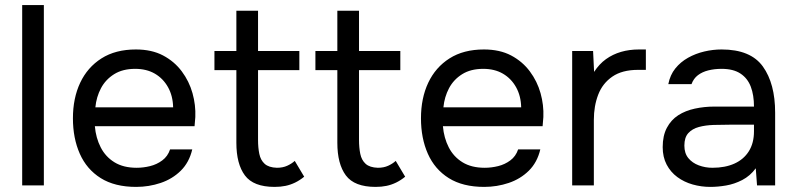

<svg xmlns="http://www.w3.org/2000/svg" viewBox="-20 -727 3125 753"><path d="M67 0V-707H152V0Z M514 6Q430 6 375 -28.5Q320 -63 293 -124Q266 -185 266 -263Q266 -342 294.5 -402.5Q323 -463 378 -498Q433 -533 513 -533Q575 -533 619.5 -509.5Q664 -486 693 -447Q722 -408 735 -361.5Q748 -315 746 -268Q745 -259 744.5 -250Q744 -241 743 -232H352Q356 -186 375 -149Q394 -112 429 -90.5Q464 -69 516 -69Q542 -69 568.5 -75.5Q595 -82 616.5 -98Q638 -114 647 -141H734Q722 -90 689 -57.5Q656 -25 610 -9.5Q564 6 514 6ZM354 -306H659Q658 -351 639 -385Q620 -419 587.5 -438Q555 -457 510 -457Q461 -457 427.5 -436Q394 -415 376 -381Q358 -347 354 -306Z M1057 6Q974 6 940.5 -39Q907 -84 907 -167V-452H821V-527H907V-685H992V-527H1154V-452H992V-178Q992 -148 997 -123.5Q1002 -99 1018 -84.5Q1034 -70 1066 -69Q1089 -69 1106.5 -77Q1124 -85 1136 -96L1173 -34Q1156 -20 1137.5 -11Q1119 -2 1099.5 2Q1080 6 1057 6Z M1453 6Q1370 6 1336.5 -39Q1303 -84 1303 -167V-452H1217V-527H1303V-685H1388V-527H1550V-452H1388V-178Q1388 -148 1393 -123.5Q1398 -99 1414 -84.5Q1430 -70 1462 -69Q1485 -69 1502.5 -77Q1520 -85 1532 -96L1569 -34Q1552 -20 1533.5 -11Q1515 -2 1495.5 2Q1476 6 1453 6Z M1879 6Q1795 6 1740 -28.5Q1685 -63 1658 -124Q1631 -185 1631 -263Q1631 -342 1659.5 -402.5Q1688 -463 1743 -498Q1798 -533 1878 -533Q1940 -533 1984.5 -509.5Q2029 -486 2058 -447Q2087 -408 2100 -361.5Q2113 -315 2111 -268Q2110 -259 2109.5 -250Q2109 -241 2108 -232H1717Q1721 -186 1740 -149Q1759 -112 1794 -90.5Q1829 -69 1881 -69Q1907 -69 1933.5 -75.5Q1960 -82 1981.5 -98Q2003 -114 2012 -141H2099Q2087 -90 2054 -57.5Q2021 -25 1975 -9.5Q1929 6 1879 6ZM1719 -306H2024Q2023 -351 2004 -385Q1985 -419 1952.5 -438Q1920 -457 1875 -457Q1826 -457 1792.5 -436Q1759 -415 1741 -381Q1723 -347 1719 -306Z M2224 0V-527H2306L2310 -445Q2330 -476 2356.5 -495Q2383 -514 2415.5 -523.5Q2448 -533 2486 -533Q2493 -533 2499.5 -533Q2506 -533 2513 -533V-453H2482Q2420 -453 2381.5 -426.5Q2343 -400 2326 -355.5Q2309 -311 2309 -257V0Z M2766 6Q2730 6 2696.5 -3.5Q2663 -13 2636.5 -32.5Q2610 -52 2594.5 -81.5Q2579 -111 2579 -150Q2579 -195 2595.5 -226Q2612 -257 2640 -275Q2668 -293 2705 -301Q2742 -309 2782 -309H2937Q2937 -354 2924.5 -387Q2912 -420 2884 -438.5Q2856 -457 2810 -457Q2782 -457 2758 -451Q2734 -445 2717 -432Q2700 -419 2692 -397H2601Q2608 -433 2628.5 -458.5Q2649 -484 2678.5 -500.5Q2708 -517 2742 -525Q2776 -533 2810 -533Q2924 -533 2972 -466Q3020 -399 3020 -285V0H2949L2944 -67Q2922 -37 2891 -21Q2860 -5 2827.5 0.5Q2795 6 2766 6ZM2774 -69Q2824 -69 2860.5 -85.5Q2897 -102 2917 -134Q2937 -166 2937 -212V-238H2844Q2811 -238 2779 -237Q2747 -236 2721 -229Q2695 -222 2679.5 -205Q2664 -188 2664 -156Q2664 -126 2679.5 -107Q2695 -88 2720.5 -78.5Q2746 -69 2774 -69Z"/></svg>

Font: Onest
Style: Regular
Weight: 400
Designer: Dmitri Voloshin, Andrey Kudryavtsev
Foundry: Dmitri Voloshin, Andrey Kudryavtsev
Version: Version 1.000;gftools[0.9.33]